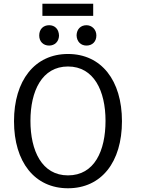

<svg xmlns="http://www.w3.org/2000/svg" viewBox="-20 -994 816 1028"><path d="M496 -804C496 -836 472 -859 443 -859C412 -859 391 -838 390 -805C391 -771 413 -750 443 -750C474 -750 496 -771 496 -804ZM296 -803C295 -838 274 -859 243 -859C213 -859 190 -839 190 -804C190 -771 212 -750 243 -750C273 -750 295 -771 296 -803ZM207 -909H479V-974H207ZM545 -347C545 -187 486 -55 344 -55C204 -55 143 -187 143 -347C143 -507 205 -638 344 -638C483 -638 545 -507 545 -347ZM633 -345C633 -563 523 -705 344 -705C166 -705 55 -563 55 -345C55 -126 166 14 344 14C523 14 633 -126 633 -345Z"/></svg>

Font: Repo
Style: Regular
Weight: 400
Designer: Stefan Peev
Foundry: Context Ltd
Version: Version 0.000